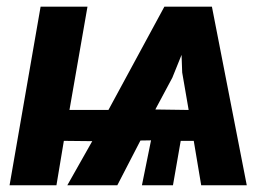

<svg xmlns="http://www.w3.org/2000/svg" viewBox="-20 -548 819 568"><path d="M238.8 -528.3H100.1L8.3 0H147L168.9 -131.3L252.9 -130.4L179.2 0H327.1L395.5 -132.3L426.8 -132.8L399.9 0H491.7L514.6 -131.3H553.2L575.2 0H710L606.9 -528.3H466.3L300.8 -222.7H185.5ZM489.7 -317.9 517.1 -385.7 519 -333.5 538.1 -222.7 439.5 -224.1Z"/></svg>

Font: Roboto
Style: Bold Italic
Weight: 700
Italic angle: -12°
Designer: Google
Version: Version 2.137; 2017